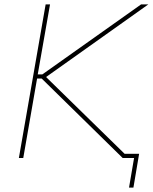

<svg xmlns="http://www.w3.org/2000/svg" viewBox="-20 -720 698 875"><path d="M539 0H591L568 135H588L614 -19H548L190 -369L656 -700H623L173 -381H152L208 -700H188L66 0H86L149 -362H170Z"/></svg>

Font: Fixel Display Thin
Style: Italic
Weight: 100
Italic angle: -10°
Designer: AlfaBravo + MacPaw
Foundry: Kyrylo Tkachov, Marchela Mozhyna, Serhii Makarenko, Maria Weinstein, Zakhar Kryvoshyya
Version: Version 1.210;Glyphs 3.2 (3217)